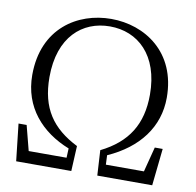

<svg xmlns="http://www.w3.org/2000/svg" viewBox="-82 -826 926 909"><g transform="rotate(10 381.0 -371.0)"><path d="M54 0H319L325 -121C202 -183 140 -270 140 -420C140 -614 249 -706 381 -706C515 -706 623 -611 623 -420C623 -278 564 -184 437 -121L444 0H708L727 -178H689L658 -58H475L473 -103C619 -168 704 -279 704 -420C704 -639 543 -742 381 -742C220 -742 58 -641 58 -416C58 -261 154 -156 288 -103L286 -58H104L73 -178H34Z"/></g></svg>

Font: Noto Serif HK Light
Style: Regular
Weight: 300
Designer: Ryoko NISHIZUKA 西塚涼子 (kana & ideographs); Frank Grießhammer (Latin, Greek & Cyrillic); Wenlong ZHANG 张文龙 (bopomofo); San
Foundry: Adobe
Version: Version 2.001;hotconv 1.1.0;makeotfexe 2.6.0